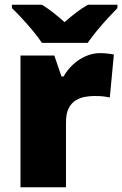

<svg xmlns="http://www.w3.org/2000/svg" viewBox="-20 -786 513 806"><path d="M400 -563Q416 -563 433 -561Q450 -559 458 -557L441 -377Q431 -379 416.5 -381Q402 -383 376 -383Q358 -383 337.5 -379.5Q317 -376 298.5 -365Q280 -354 268.5 -332Q257 -310 257 -272V0H66V-553H208L238 -465H247Q262 -492 286 -514.5Q310 -537 339.5 -550Q369 -563 400 -563ZM156 -606Q141 -629 118.5 -656Q96 -683 72.5 -708.5Q49 -734 30 -752V-766H156Q182 -750 203.5 -733Q225 -716 251 -693Q277 -716 300 -733.5Q323 -751 349 -766H473V-752Q456 -735 432.5 -709.5Q409 -684 386.5 -656.5Q364 -629 348 -606Z"/></svg>

Font: Noto Sans Thai Black
Style: Regular
Weight: 900
Version: Version 2.001